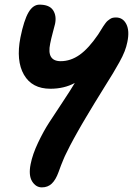

<svg xmlns="http://www.w3.org/2000/svg" viewBox="-20 -541 575 826"><path d="M160.2 265.1Q134.3 265.1 118.2 239.3Q102.1 213.4 111.8 165Q120.1 122.6 143.8 72.8Q167.5 22.9 191.7 -14.2Q215.8 -51.3 250 -102.8Q284.2 -154.3 301.8 -184.1Q255.9 -159.2 196.8 -159.2Q117.7 -159.2 83 -219.5Q48.3 -279.8 67.9 -379.9Q83 -454.1 102.5 -487.5Q122.1 -521 149.9 -521Q192.4 -521 208.3 -497.1Q224.1 -473.1 216.8 -438Q214.8 -429.7 207.3 -401.6Q199.7 -373.5 195.8 -353Q180.2 -277.8 241.2 -277.8Q283.7 -277.8 322.3 -304.9Q360.8 -332 401.9 -392.1Q405.8 -397.9 413.1 -409.9Q420.4 -421.9 423.6 -426.8Q426.8 -431.6 432.6 -439.7Q438.5 -447.8 442.6 -451.2Q446.8 -454.6 452.6 -458.7Q458.5 -462.9 464.8 -464.4Q471.2 -465.8 479 -465.8Q508.8 -465.8 523.4 -437.3Q538.1 -408.7 527.8 -359.9Q523.9 -340.3 516.1 -320.1Q508.3 -299.8 493.2 -272.7Q478 -245.6 465.8 -225.3Q453.6 -205.1 428.2 -164.6Q402.8 -124 387.2 -98.1Q384.3 -93.3 368.4 -66.9Q352.5 -40.5 348.9 -34.4Q345.2 -28.3 331.5 -4.9Q317.9 18.6 313.5 26.6Q309.1 34.7 297.6 55.2Q286.1 75.7 281.2 85.9Q276.4 96.2 267.3 113.8Q258.3 131.3 253.4 143.6Q248.5 155.8 242.4 170.7Q236.3 185.5 231.9 199.2Q219.7 232.9 202.6 249Q185.5 265.1 160.2 265.1Z"/></svg>

Font: Shantell Sans Irregular
Style: Italic
Weight: 600
Italic angle: -11.31°
Designer: Stephen Nixon, Anya Danilova, Shantell Martin
Foundry: Arrow Type
Version: Version 1.006;[9816181b4]